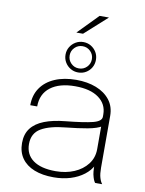

<svg xmlns="http://www.w3.org/2000/svg" viewBox="-98 -973 796 1051"><g transform="rotate(10 300.0 -448.0)"><path d="M273.5 9Q211 9 165.8 -9Q120.5 -27 96 -61.8Q71.5 -96.5 71.5 -146.5Q71.5 -196 96.5 -228.5Q121.5 -261 169 -279.5Q216.5 -298 283.5 -304.5Q388.5 -315 435.5 -327Q482.5 -339 482.5 -364.5Q482.5 -368 482.5 -371.2Q482.5 -374.5 482.5 -377.5Q482.5 -434.5 436 -468.5Q389.5 -502.5 305 -502.5Q217.5 -502.5 168 -464.8Q118.5 -427 118.5 -357.5H80Q80 -414 107.8 -454.2Q135.5 -494.5 186.2 -516.2Q237 -538 305 -538Q367 -538 415.8 -519Q464.5 -500 492.8 -463.8Q521 -427.5 521 -376Q521 -366 521 -355.5Q521 -345 521 -335V-88Q521 -72 522.5 -57.2Q524 -42.5 527.5 -31.5Q531.5 -18.5 535.8 -10.8Q540 -3 542.5 0H504Q501.5 -2 497.5 -9.8Q493.5 -17.5 490 -29.5Q485.5 -44 484 -60.2Q482.5 -76.5 482.5 -103.5L488.5 -98Q473 -66 441.5 -41.8Q410 -17.5 367 -4.2Q324 9 273.5 9ZM279 -26Q335.5 -26 381.5 -45.5Q427.5 -65 455 -100.8Q482.5 -136.5 482.5 -184.5V-328L490 -313.5Q464.5 -297 411.8 -287.5Q359 -278 294 -271.5Q204.5 -263 157.2 -235.2Q110 -207.5 110 -147.5Q110 -89.5 153.5 -57.8Q197 -26 279 -26ZM306.5 -602Q332.5 -602 350.5 -620Q368.5 -638 368.5 -664Q368.5 -689.5 350.5 -707.5Q332.5 -725.5 306.5 -725.5Q281 -725.5 263 -707.5Q245 -689.5 245 -664Q245 -638 263 -620Q281 -602 306.5 -602ZM306.5 -579.5Q283.5 -579.5 264.2 -590.8Q245 -602 233.5 -621.2Q222 -640.5 222 -664Q222 -687.5 233.5 -706.5Q245 -725.5 264.2 -737Q283.5 -748.5 306.5 -748.5Q330.5 -748.5 349.5 -737Q368.5 -725.5 379.8 -706.5Q391 -687.5 391 -664Q391 -640.5 379.8 -621.2Q368.5 -602 349.5 -590.8Q330.5 -579.5 306.5 -579.5ZM259.5 -793 369 -905H421L296.5 -793Z"/></g></svg>

Font: Epilogue ExtraLight
Style: Regular
Weight: 250
Designer: Tyler Finck
Foundry: Etcetera Type Co
Version: Version 2.112